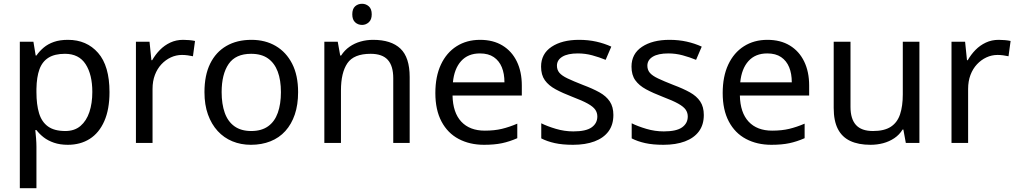

<svg xmlns="http://www.w3.org/2000/svg" viewBox="-20 -757 5388 1017"><path d="M340 -546Q439 -546 499.5 -477Q560 -408 560 -269Q560 -178 532.5 -115.5Q505 -53 455.5 -21.5Q406 10 339 10Q298 10 266 -1Q234 -12 211.5 -29.5Q189 -47 173 -68H167Q169 -51 171 -25Q173 1 173 20V240H85V-536H157L169 -463H173Q189 -486 211.5 -505Q234 -524 265.5 -535Q297 -546 340 -546ZM324 -472Q270 -472 237 -451.5Q204 -431 189 -390Q174 -349 173 -286V-269Q173 -203 187 -157Q201 -111 234.5 -87Q268 -63 326 -63Q375 -63 406.5 -90Q438 -117 453.5 -163.5Q469 -210 469 -270Q469 -362 433.5 -417Q398 -472 324 -472Z M950 -546Q965 -546 982.5 -544.5Q1000 -543 1013 -540L1002 -459Q989 -462 973.5 -464Q958 -466 944 -466Q913 -466 885 -453Q857 -440 835 -416.5Q813 -393 800.5 -360Q788 -327 788 -286V0H700V-536H772L782 -438H786Q803 -468 827 -492.5Q851 -517 882 -531.5Q913 -546 950 -546Z M1559 -269Q1559 -202 1541.5 -150.5Q1524 -99 1491.5 -63Q1459 -27 1412.5 -8.5Q1366 10 1309 10Q1256 10 1211 -8.5Q1166 -27 1133 -63Q1100 -99 1081.5 -150.5Q1063 -202 1063 -269Q1063 -358 1093 -419.5Q1123 -481 1179 -513.5Q1235 -546 1312 -546Q1385 -546 1440.5 -513.5Q1496 -481 1527.5 -419.5Q1559 -358 1559 -269ZM1154 -269Q1154 -206 1170.5 -159.5Q1187 -113 1222 -88Q1257 -63 1311 -63Q1365 -63 1400 -88Q1435 -113 1451.5 -159.5Q1468 -206 1468 -269Q1468 -333 1451 -378Q1434 -423 1399.5 -447.5Q1365 -472 1310 -472Q1228 -472 1191 -418Q1154 -364 1154 -269Z M1898 -737Q1918 -737 1933.5 -723.5Q1949 -710 1949 -681Q1949 -653 1933.5 -639Q1918 -625 1898 -625Q1876 -625 1861 -639Q1846 -653 1846 -681Q1846 -710 1861 -723.5Q1876 -737 1898 -737ZM1956 -546Q2052 -546 2101 -499.5Q2150 -453 2150 -349V0H2063V-343Q2063 -408 2034 -440Q2005 -472 1943 -472Q1854 -472 1820 -422Q1786 -372 1786 -278V0H1698V-536H1769L1782 -463H1787Q1805 -491 1831.5 -509.5Q1858 -528 1890 -537Q1922 -546 1956 -546Z M2523 -546Q2592 -546 2641.5 -516Q2691 -486 2717.5 -431.5Q2744 -377 2744 -304V-251H2377Q2379 -160 2423.5 -112.5Q2468 -65 2548 -65Q2599 -65 2638.5 -74.5Q2678 -84 2720 -102V-25Q2679 -7 2639 1.5Q2599 10 2544 10Q2468 10 2409.5 -21Q2351 -52 2318.5 -113.5Q2286 -175 2286 -264Q2286 -352 2315.5 -415Q2345 -478 2398.5 -512Q2452 -546 2523 -546ZM2522 -474Q2459 -474 2422.5 -433.5Q2386 -393 2379 -321H2652Q2652 -367 2638 -401Q2624 -435 2595.5 -454.5Q2567 -474 2522 -474Z M3229 -148Q3229 -96 3203 -61Q3177 -26 3129 -8Q3081 10 3015 10Q2959 10 2918.5 1Q2878 -8 2847 -24V-104Q2879 -88 2924.5 -74.5Q2970 -61 3017 -61Q3084 -61 3114 -82.5Q3144 -104 3144 -140Q3144 -160 3133 -176Q3122 -192 3093.5 -208Q3065 -224 3012 -244Q2960 -264 2923 -284Q2886 -304 2866 -332Q2846 -360 2846 -404Q2846 -472 2901.5 -509Q2957 -546 3047 -546Q3096 -546 3138.5 -536.5Q3181 -527 3218 -510L3188 -440Q3154 -454 3117 -464Q3080 -474 3041 -474Q2987 -474 2958.5 -456.5Q2930 -439 2930 -409Q2930 -387 2943 -371.5Q2956 -356 2986.5 -341.5Q3017 -327 3068 -307Q3119 -288 3155 -268Q3191 -248 3210 -219.5Q3229 -191 3229 -148Z M3708 -148Q3708 -96 3682 -61Q3656 -26 3608 -8Q3560 10 3494 10Q3438 10 3397.5 1Q3357 -8 3326 -24V-104Q3358 -88 3403.5 -74.5Q3449 -61 3496 -61Q3563 -61 3593 -82.5Q3623 -104 3623 -140Q3623 -160 3612 -176Q3601 -192 3572.5 -208Q3544 -224 3491 -244Q3439 -264 3402 -284Q3365 -304 3345 -332Q3325 -360 3325 -404Q3325 -472 3380.5 -509Q3436 -546 3526 -546Q3575 -546 3617.5 -536.5Q3660 -527 3697 -510L3667 -440Q3633 -454 3596 -464Q3559 -474 3520 -474Q3466 -474 3437.5 -456.5Q3409 -439 3409 -409Q3409 -387 3422 -371.5Q3435 -356 3465.5 -341.5Q3496 -327 3547 -307Q3598 -288 3634 -268Q3670 -248 3689 -219.5Q3708 -191 3708 -148Z M4045 -546Q4114 -546 4163.5 -516Q4213 -486 4239.5 -431.5Q4266 -377 4266 -304V-251H3899Q3901 -160 3945.5 -112.5Q3990 -65 4070 -65Q4121 -65 4160.5 -74.5Q4200 -84 4242 -102V-25Q4201 -7 4161 1.5Q4121 10 4066 10Q3990 10 3931.5 -21Q3873 -52 3840.5 -113.5Q3808 -175 3808 -264Q3808 -352 3837.5 -415Q3867 -478 3920.5 -512Q3974 -546 4045 -546ZM4044 -474Q3981 -474 3944.5 -433.5Q3908 -393 3901 -321H4174Q4174 -367 4160 -401Q4146 -435 4117.5 -454.5Q4089 -474 4044 -474Z M4850 -536V0H4778L4765 -71H4761Q4744 -43 4717 -25Q4690 -7 4658 1.5Q4626 10 4591 10Q4527 10 4483.5 -10.5Q4440 -31 4418 -74Q4396 -117 4396 -185V-536H4485V-191Q4485 -127 4514 -95Q4543 -63 4604 -63Q4664 -63 4698.5 -85.5Q4733 -108 4747.5 -151.5Q4762 -195 4762 -257V-536Z M5270 -546Q5285 -546 5302.5 -544.5Q5320 -543 5333 -540L5322 -459Q5309 -462 5293.5 -464Q5278 -466 5264 -466Q5233 -466 5205 -453Q5177 -440 5155 -416.5Q5133 -393 5120.5 -360Q5108 -327 5108 -286V0H5020V-536H5092L5102 -438H5106Q5123 -468 5147 -492.5Q5171 -517 5202 -531.5Q5233 -546 5270 -546Z"/></svg>

Font: usinhala25
Style: Book
Weight: 400
Designer: Jelle Bosma - Monotype Design Team
Foundry: Monotype Imaging Inc.
Version: Version 2.003